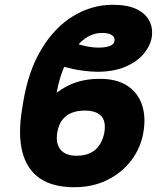

<svg xmlns="http://www.w3.org/2000/svg" viewBox="-20 -780 698 810"><path d="M400.4 -447.3Q470.7 -447.8 515.6 -419.2Q560.5 -390.6 578.4 -339.8Q596.2 -289.1 585 -221.7Q574.2 -157.7 535.2 -105.2Q496.1 -52.7 434.3 -21.5Q372.6 9.8 293 9.8Q202.6 9.8 147.9 -27.8Q93.3 -65.4 74.2 -139.4Q55.2 -213.4 73.7 -323.2L78.1 -350.6Q100.1 -482.9 155.8 -574.2Q211.4 -665.5 289.6 -712.6Q367.7 -759.8 455.6 -759.8Q519.5 -759.8 557.6 -740.7Q595.7 -721.7 610.8 -690.7Q626 -659.7 620.1 -622.1Q613.3 -584.5 584.7 -551.3Q556.2 -518.1 507.6 -497.8Q459 -477.5 391.1 -477.1Q360.8 -477.5 325.2 -482.4Q289.6 -487.3 248 -498.5L295.9 -599.6Q317.4 -590.3 344.7 -584.7Q372.1 -579.1 396.5 -579.1Q421.4 -579.1 440.9 -585.2Q460.4 -591.3 462.9 -606.9Q465.8 -622.6 452.1 -631.8Q438.5 -641.1 411.6 -641.1Q373.5 -641.1 341.8 -619.4Q310.1 -597.7 285.2 -561.5Q260.3 -525.4 243.7 -480.5Q227.1 -435.5 219.2 -388.7Q260.7 -420.4 305.4 -434.1Q350.1 -447.8 400.4 -447.3ZM336.4 -313.5Q306.6 -313.5 282.5 -304Q258.3 -294.4 242.7 -274.2Q227.1 -253.9 221.7 -221.7Q213.9 -174.8 235.4 -148.7Q256.8 -122.6 304.7 -123Q336.9 -123 360.8 -134.5Q384.8 -146 399.7 -168.2Q414.6 -190.4 420.4 -221.7Q427.7 -269.5 406.2 -291.5Q384.8 -313.5 336.4 -313.5Z"/></svg>

Font: Inter Tight ExtraBold
Style: Italic
Weight: 800
Italic angle: -9.39999°
Designer: Rasmus Andersson
Foundry: rsms
Version: Version 3.004